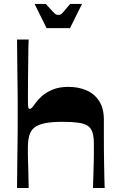

<svg xmlns="http://www.w3.org/2000/svg" viewBox="-20 -937 593 957"><path d="M64.9 0Q65.9 -94.7 66.5 -154.9Q67.2 -215.1 67.7 -250.5Q68.2 -285.8 68.2 -305.5Q68.2 -325.1 68.2 -337.1Q68.2 -349.1 68.2 -363.4Q68.2 -381 68.2 -395.6Q68.2 -410.2 68.2 -430.9Q68.2 -451.5 67.7 -487.9Q67.2 -524.2 66.5 -584.7Q65.9 -645.3 64.9 -740H123Q122 -732.3 121.5 -702.5Q121 -672.6 120.7 -631.9Q120.3 -591.3 119.8 -549.7Q119.3 -508.2 119.3 -475.8Q119.3 -443.3 119.3 -430.7Q119.3 -411.4 120.8 -402.9Q122.3 -394.4 128.7 -394.4Q133.7 -394.4 139.5 -400.6Q145.3 -406.7 158 -424.7Q169.4 -440.4 190 -458.9Q210.7 -477.4 243.2 -490.7Q275.7 -504 321 -504Q371.6 -504 411.5 -486.5Q451.3 -469.1 474.5 -432.9Q497.7 -396.7 497.7 -341.4Q497.7 -294.7 497.7 -255.3Q497.7 -216 498 -182.6Q498.4 -149.2 498.9 -118.9Q499.4 -88.5 500 -59.7Q500.7 -30.9 501.7 0H443.6Q444.9 -46.3 445.8 -75.8Q446.6 -105.2 447.1 -124.6Q447.6 -143.9 447.8 -157.8Q447.9 -171.8 447.9 -186.1Q447.9 -200.4 447.9 -220.7Q447.9 -256.3 440.6 -278.2Q433.3 -300.2 415.6 -311Q398 -321.8 367.7 -325.8Q337.3 -329.8 290.6 -329.8Q238.2 -329.8 204.4 -323Q170.6 -316.2 151.9 -301.6Q133.3 -287 126.1 -262.2Q119 -237.4 119 -202.1Q119 -183.8 119 -170.9Q119 -157.9 119.5 -140.2Q120 -122.6 121 -89.9Q122 -57.3 123 0ZM212.1 -796.9 152.4 -917.4H208.2Q232.9 -890 243.6 -878.7Q254.2 -867.4 259.2 -865Q264.2 -862.7 270.6 -862.7Q277.9 -862.7 282.4 -865Q286.9 -867.4 296.9 -878.7Q307 -890 329.7 -917.4H388.8L329 -796.9Z"/></svg>

Font: Ojuju ExtraLight
Style: Regular
Weight: 200
Designer: Chisaokwu Joboson, Mirko Velimirovic
Foundry: Udi Foundry
Version: Version 1.000